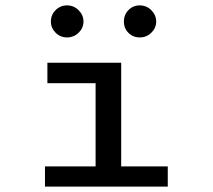

<svg xmlns="http://www.w3.org/2000/svg" viewBox="-20 -693 790 713"><path d="M147 0V-75H335V-384H156V-460H430V-75H603V0ZM229 -554Q204 -554 186.5 -571.5Q169 -589 169 -613Q169 -638 186.5 -655.5Q204 -673 229 -673Q254 -673 272 -655Q290 -637 290 -613Q290 -589 272 -571.5Q254 -554 229 -554ZM499 -554Q474 -554 457 -571Q440 -588 440 -613Q440 -638 457 -655.5Q474 -673 499 -673Q524 -673 542 -655Q560 -637 560 -613Q560 -589 542 -571.5Q524 -554 499 -554Z"/></svg>

Font: Inconsolata ExtraExpanded Medium
Style: Regular
Weight: 500
Width: 8
Monospace: yes
Designer: Raph Levien, Cyreal, Brenton Simpson
Foundry: Raph Levien, Cyreal, Google
Version: Version 3.001; ttfautohint (v1.8.2.53-6de2)